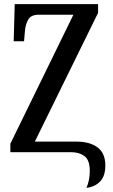

<svg xmlns="http://www.w3.org/2000/svg" viewBox="-20 -734 543 926"><path d="M397 172Q404 156 408.5 135.5Q413 115 413 91Q413 38 387.5 19Q362 0 324 0H30V-41L334 -663H166Q129 -663 115.5 -638.5Q102 -614 100 -581L96 -535H46L51 -714H453V-672L148 -51H349Q413 -51 450.5 -23Q488 5 488 64Q488 116 462 142Q436 168 397 172Z"/></svg>

Font: Noto Serif ExtraCondensed Medium
Style: Regular
Weight: 500
Width: 2
Designer: Monotype Design Team
Foundry: Monotype Imaging Inc.
Version: Version 2.015